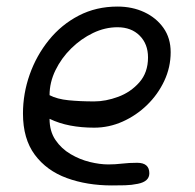

<svg xmlns="http://www.w3.org/2000/svg" viewBox="-20 -550 594 585"><path d="M321 15Q245 15 183.5 -7.5Q122 -30 86 -78.5Q50 -127 50 -204Q50 -265 70.5 -323Q91 -381 129 -428Q167 -475 220 -502.5Q273 -530 338 -530Q383 -530 419.5 -513Q456 -496 478 -465Q500 -434 500 -391Q500 -345 480.5 -303.5Q461 -262 428 -230Q395 -198 353.5 -179.5Q312 -161 267 -161Q228 -161 194 -167.5Q160 -174 131 -188Q131 -150 149 -123.5Q167 -97 195 -80.5Q223 -64 253.5 -56.5Q284 -49 310 -49Q331 -49 352 -51.5Q373 -54 398 -54Q435 -54 435 -22Q435 3 400 10Q381 14 361 14.5Q341 15 321 15ZM267 -241Q302 -241 340 -255Q378 -269 404.5 -299Q431 -329 431 -375Q431 -416 405.5 -441.5Q380 -467 338 -467Q300 -467 263.5 -449.5Q227 -432 197 -402.5Q167 -373 149 -336Q131 -299 131 -260Q154 -248 189 -244.5Q224 -241 267 -241Z"/></svg>

Font: Fuzzy Bubbles
Style: Regular
Weight: 400
Designer: Robert E. Leuschke
Foundry: Robert E. Leuschke
Version: Version 1.010; ttfautohint (v1.8.3)